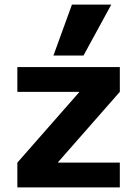

<svg xmlns="http://www.w3.org/2000/svg" viewBox="-20 -810 593 830"><path d="M55 0V-107L322 -411V-413H55V-520H498V-413L231 -109V-107H498V0ZM341 -570H211L291 -790H461Z"/></svg>

Font: M PLUS 1
Style: Bold
Weight: 700
Designer: Coji Morishita
Foundry: UNDERFOREST DESIGN
Version: Version 1.001